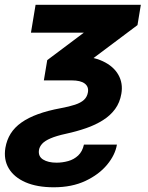

<svg xmlns="http://www.w3.org/2000/svg" viewBox="-25 -566 618 802"><path d="M123.6 -545.9H563.3L549.3 -461.2L241.2 -230.2H158.2L172.3 -314.8L325.1 -429.5H104.3ZM137.9 60Q133.6 86.8 154.7 100.2Q175.8 113.5 211.3 113.5Q236 113.5 259.9 106.8Q283.8 100.1 301.5 83.6Q319.1 67.1 325.6 38.1H463.4Q456.3 81 422.5 121.9Q388.7 162.9 332.1 189.6Q275.6 216.3 199.6 216.3Q130 216.3 81.9 195.5Q33.8 174.6 11.6 137.4Q-10.5 100.2 -2.5 51.5Q3.2 18.5 19.5 -7.7Q35.9 -33.9 64.4 -54.1Q92.8 -74.3 133.7 -89.2Q174.6 -104.1 228.7 -114.1Q264.3 -120.7 288.4 -128.7Q312.4 -136.6 325.8 -148.9Q339.1 -161.3 342.3 -180.6Q346.2 -204 328.8 -217.1Q311.5 -230.2 274.3 -230.2H209.7L229.5 -331.4H291.4Q359.3 -331.4 404.3 -310.3Q449.3 -289.2 469.4 -253.6Q489.5 -218.1 481.9 -174.3Q475.7 -137.7 455.9 -110.6Q436.1 -83.5 405.1 -64Q374.2 -44.4 335.1 -30.8Q296.1 -17.2 251.6 -7.5Q210.2 1.5 186 12Q161.9 22.5 151.1 34.5Q140.3 46.6 137.9 60Z"/></svg>

Font: Adwaita Sans
Style: Italic
Weight: 400
Italic angle: -9.39999°
Designer: Rasmus Andersson
Foundry: rsms
Version: Version 4.001;git-9221beed3